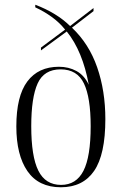

<svg xmlns="http://www.w3.org/2000/svg" viewBox="-20 -781 514 811"><path d="M237 10Q143 10 96 -58Q49 -126 49 -247Q49 -375 95.5 -437Q142 -499 229 -499Q270 -499 303 -481Q336 -463 355 -423Q329 -565 262 -648L153 -568V-580L255 -656Q231 -686 198.5 -709.5Q166 -733 129 -750V-761Q174 -744 211.5 -721Q249 -698 276 -671L375 -747V-734L284 -664Q356 -596 390.5 -496.5Q425 -397 425 -278Q425 -128 377.5 -59Q330 10 237 10ZM238 0Q302 0 332.5 -59.5Q363 -119 363 -248Q363 -369 334.5 -428.5Q306 -488 236 -488Q166 -488 139 -428.5Q112 -369 112 -248Q112 -120 142 -60Q172 0 238 0Z"/></svg>

Font: Noto Serif Display Condensed Light
Style: Regular
Weight: 300
Width: 3
Designer: Monotype Design Team
Foundry: Monotype Imaging Inc.
Version: Version 2.009